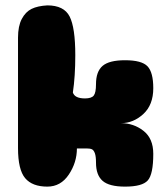

<svg xmlns="http://www.w3.org/2000/svg" viewBox="-20 -694 623 714"><path d="M302 -142H266Q266 -90 236 -45Q206 0 156 0Q100 0 73.5 -31.5Q47 -63 47 -143V-554Q47 -597 61 -623.5Q75 -650 97.5 -661Q120 -672 156 -674Q218 -674 239 -632.5Q260 -591 260 -489Q260 -410 251 -350Q258 -328 296 -328Q320 -328 328.5 -338.5Q337 -349 337 -381Q337 -428 361.5 -449Q386 -470 445 -470Q507 -470 528.5 -447.5Q550 -425 550 -366Q550 -304 513 -270Q476 -236 430 -236Q477 -236 513.5 -207.5Q550 -179 550 -122Q550 -46 529.5 -23Q509 0 445 0Q386 0 361.5 -21.5Q337 -43 337 -89Q337 -112 333 -123.5Q329 -135 322.5 -138.5Q316 -142 302 -142Z"/></svg>

Font: Coiny
Style: Regular
Weight: 400
Version: Version 001.001